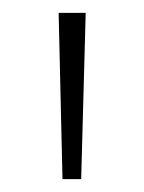

<svg xmlns="http://www.w3.org/2000/svg" viewBox="-20 -819 224 298"><path d="M113 -799 106 -541H77L71 -799Z"/></svg>

Font: Noto Sans Sinhala SemiCondensed ExtraLight
Style: Regular
Weight: 200
Width: 4
Designer: Jelle Bosma - Monotype Design Team
Foundry: Monotype Imaging Inc.
Version: Version 2.006; ttfautohint (v1.8.4.7-5d5b)